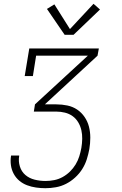

<svg xmlns="http://www.w3.org/2000/svg" viewBox="-20 -785 640 1010"><path d="M219 205Q194 205 169.5 201.5Q145 198 122.5 189.5Q100 181 82 166Q64 151 52.5 130Q41 109 37.5 84.5Q34 60 38 35Q38 34 38 33.5Q38 33 39 33H81Q81 33 81 33.5Q81 34 81 35Q76 63 84.5 90.5Q93 118 113.5 135.5Q134 153 162 160Q190 167 219 167Q242 167 265 162.5Q288 158 309 146.5Q330 135 347.5 118Q365 101 377.5 80.5Q390 60 397 37.5Q404 15 408 -7Q412 -31 412.5 -54.5Q413 -78 408 -100Q403 -122 391.5 -141.5Q380 -161 362 -174Q344 -187 321.5 -192.5Q299 -198 276 -198H158L164 -236L442 -492H170L153 -385H110L134 -530H500L493 -492L216 -236H276Q306 -236 334.5 -230Q363 -224 386 -208.5Q409 -193 425 -169.5Q441 -146 448 -118.5Q455 -91 455 -61Q455 -31 450 -1Q445 26 436.5 53Q428 80 412.5 104.5Q397 129 375 149Q353 169 327.5 182Q302 195 274 200Q246 205 219 205ZM320 -602 227 -738 266 -762 348 -632 472 -765 506 -735 367 -602Z"/></svg>

Font: Iosevka Slab XLtEx
Style: Italic
Weight: 200
Width: 7
Italic angle: -9°
Monospace: yes
Designer: Belleve Invis
Foundry: Belleve Invis
Version: Version 11.1.0; ttfautohint (v1.8.3)